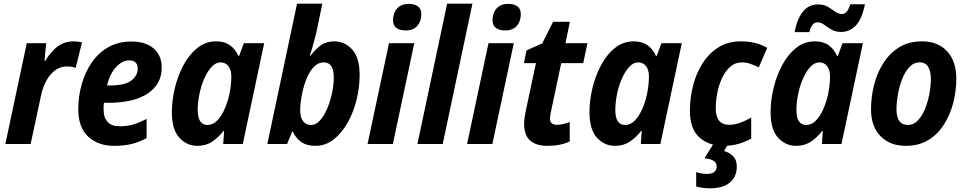

<svg xmlns="http://www.w3.org/2000/svg" viewBox="-20 -780 5235 1040"><path d="M9 0 125 -546H230L221 -451H226Q256 -502 293 -529Q330 -556 379 -556Q404 -556 424 -550L390 -412Q381 -416 369 -418Q357 -420 343 -420Q291 -420 253.5 -375.5Q216 -331 201 -257L146 0Z M599 10Q511 10 457.5 -40Q404 -90 404 -188Q404 -258 422.5 -323.5Q441 -389 477 -441.5Q513 -494 567 -524.5Q621 -555 691 -555Q771 -555 813.5 -516.5Q856 -478 856 -414Q856 -325 781 -274Q706 -223 562 -223H543Q541 -207 541 -190Q541 -96 628 -96Q667 -96 699 -105Q731 -114 774 -136V-32Q734 -10 692.5 0Q651 10 599 10ZM575 -317Q657 -317 691.5 -344Q726 -371 726 -408Q726 -453 679 -453Q642 -453 608 -416Q574 -379 560 -317Z M1049 10Q992 10 951.5 -34Q911 -78 911 -173Q911 -236 927 -302.5Q943 -369 973.5 -426.5Q1004 -484 1048.5 -520Q1093 -556 1151 -556Q1196 -556 1225.5 -535Q1255 -514 1271 -477H1275L1301 -546H1411L1295 0H1189L1194 -71H1191Q1163 -35 1129 -12.5Q1095 10 1049 10ZM1104 -103Q1133 -103 1156.5 -127Q1180 -151 1196.5 -189Q1213 -227 1222 -267Q1228 -297 1230.5 -320Q1233 -343 1233 -367Q1233 -401 1217.5 -421.5Q1202 -442 1175 -442Q1148 -442 1125.5 -417Q1103 -392 1086 -353Q1069 -314 1060 -269Q1051 -224 1051 -184Q1051 -103 1104 -103Z M1687 10Q1641 10 1611.5 -11Q1582 -32 1566 -67H1563L1535 0H1428L1589 -760H1726L1692 -597Q1686 -574 1676.5 -539Q1667 -504 1658 -478H1662Q1687 -512 1717 -534Q1747 -556 1791 -556Q1847 -556 1887.5 -512Q1928 -468 1928 -373Q1928 -309 1912 -242Q1896 -175 1864.5 -118Q1833 -61 1788.5 -25.5Q1744 10 1687 10ZM1665 -103Q1691 -103 1713 -127.5Q1735 -152 1752 -191.5Q1769 -231 1778.5 -276Q1788 -321 1788 -361Q1788 -442 1734 -442Q1701 -442 1676.5 -414Q1652 -386 1636.5 -343.5Q1621 -301 1613.5 -257.5Q1606 -214 1606 -183Q1606 -145 1621.5 -124Q1637 -103 1665 -103Z M2177 -615Q2147 -615 2128 -628Q2109 -641 2109 -671Q2109 -710 2131 -734.5Q2153 -759 2195 -759Q2224 -759 2243 -746Q2262 -733 2262 -703Q2262 -665 2240.5 -640Q2219 -615 2177 -615ZM1971 0 2087 -546H2224L2108 0Z M2241 0 2402 -760H2539L2378 0Z M2716 -615Q2686 -615 2667 -628Q2648 -641 2648 -671Q2648 -710 2670 -734.5Q2692 -759 2734 -759Q2763 -759 2782 -746Q2801 -733 2801 -703Q2801 -665 2779.5 -640Q2758 -615 2716 -615ZM2510 0 2626 -546H2763L2647 0Z M2945 10Q2885 10 2852 -18.5Q2819 -47 2819 -110Q2819 -138 2827 -175L2883 -438H2818L2832 -507L2917 -545L2976 -662H3067L3043 -546H3162L3139 -438H3020L2963 -169Q2959 -149 2959 -138Q2959 -104 2997 -104Q3027 -104 3066 -119V-14Q3017 10 2945 10Z M3311 10Q3254 10 3213.5 -34Q3173 -78 3173 -173Q3173 -236 3189 -302.5Q3205 -369 3235.5 -426.5Q3266 -484 3310.5 -520Q3355 -556 3413 -556Q3458 -556 3487.5 -535Q3517 -514 3533 -477H3537L3563 -546H3673L3557 0H3451L3456 -71H3453Q3425 -35 3391 -12.5Q3357 10 3311 10ZM3366 -103Q3395 -103 3418.5 -127Q3442 -151 3458.5 -189Q3475 -227 3484 -267Q3490 -297 3492.5 -320Q3495 -343 3495 -367Q3495 -401 3479.5 -421.5Q3464 -442 3437 -442Q3410 -442 3387.5 -417Q3365 -392 3348 -353Q3331 -314 3322 -269Q3313 -224 3313 -184Q3313 -103 3366 -103Z M3898 10Q3819 10 3768 -36Q3717 -82 3717 -180Q3717 -249 3734 -316Q3751 -383 3785.5 -437Q3820 -491 3871.5 -523.5Q3923 -556 3992 -556Q4036 -556 4071 -547Q4106 -538 4136 -521L4090 -415Q4068 -426 4045.5 -434Q4023 -442 3997 -442Q3962 -442 3935.5 -418.5Q3909 -395 3891.5 -358Q3874 -321 3865.5 -277.5Q3857 -234 3857 -194Q3857 -104 3929 -104Q3959 -104 3988 -114.5Q4017 -125 4049 -143V-29Q4018 -12 3981 -1Q3944 10 3898 10ZM3825 240Q3803 240 3784 237Q3765 234 3751 230V152Q3761 156 3777 159Q3793 162 3810 162Q3862 162 3862 120Q3862 103 3846.5 92Q3831 81 3796 77L3844 0H3924L3902 38Q3931 46 3951 66Q3971 86 3971 122Q3971 177 3934 208.5Q3897 240 3825 240Z M4292 10Q4235 10 4194.5 -34Q4154 -78 4154 -173Q4154 -236 4170 -302.5Q4186 -369 4216.5 -426.5Q4247 -484 4291.5 -520Q4336 -556 4394 -556Q4439 -556 4468.5 -535Q4498 -514 4514 -477H4518L4544 -546H4654L4538 0H4432L4437 -71H4434Q4406 -35 4372 -12.5Q4338 10 4292 10ZM4347 -103Q4376 -103 4399.5 -127Q4423 -151 4439.5 -189Q4456 -227 4465 -267Q4471 -297 4473.5 -320Q4476 -343 4476 -367Q4476 -401 4460.5 -421.5Q4445 -442 4418 -442Q4391 -442 4368.5 -417Q4346 -392 4329 -353Q4312 -314 4303 -269Q4294 -224 4294 -184Q4294 -103 4347 -103ZM4284 -606Q4298 -679 4329.5 -717.5Q4361 -756 4411 -756Q4443 -756 4464.5 -743Q4486 -730 4503.5 -717Q4521 -704 4540 -704Q4555 -704 4566 -716.5Q4577 -729 4586 -757H4665Q4649 -676 4615.5 -641.5Q4582 -607 4536 -607Q4505 -607 4483.5 -620Q4462 -633 4444.5 -646Q4427 -659 4408 -659Q4377 -659 4364 -606Z M4886 10Q4801 10 4749.5 -42.5Q4698 -95 4698 -188Q4698 -253 4714 -318Q4730 -383 4764 -437Q4798 -491 4850 -523.5Q4902 -556 4974 -556Q5060 -556 5110 -502.5Q5160 -449 5160 -354Q5160 -288 5143.5 -223.5Q5127 -159 5093.5 -106Q5060 -53 5008.5 -21.5Q4957 10 4886 10ZM4898 -103Q4927 -103 4950 -126Q4973 -149 4989 -186.5Q5005 -224 5013.5 -268Q5022 -312 5022 -354Q5022 -393 5008 -417.5Q4994 -442 4961 -442Q4929 -442 4905.5 -416.5Q4882 -391 4866.5 -351Q4851 -311 4843.5 -267.5Q4836 -224 4836 -188Q4836 -103 4898 -103Z"/></svg>

Font: Noto Sans SemiCondensed
Style: Bold Italic
Weight: 700
Width: 4
Italic angle: -12°
Designer: Monotype Design Team
Foundry: Monotype Imaging Inc.
Version: Version 2.013; ttfautohint (v1.8.4.7-5d5b)